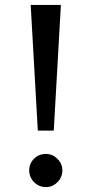

<svg xmlns="http://www.w3.org/2000/svg" viewBox="-20 -749 369 782"><path d="M105 -729H228L199 -217H134ZM234 -55Q234 -27 214 -7Q194 13 167 13Q139 13 119 -7Q99 -27 99 -55Q99 -83 118.5 -102.5Q138 -122 167 -122Q194 -122 214 -102Q234 -82 234 -55Z"/></svg>

Font: Rosario Medium
Style: Regular
Weight: 500
Version: Version 1.201